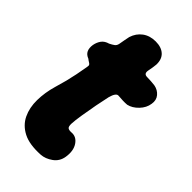

<svg xmlns="http://www.w3.org/2000/svg" viewBox="-208 -705 785 785"><g transform="rotate(45 184.5 -312.5)"><path d="M194.4 17Q131.8 20.6 95.1 1.6Q58.4 -17.4 41.9 -52Q25.4 -86.6 26.1 -130.6Q26.8 -174.6 40 -219.8Q48.6 -248.4 54.5 -271.7Q60.4 -295 65.1 -318.6Q69.8 -342.2 74.6 -370.2Q76.8 -379.8 74 -383.6Q71.2 -387.4 66.2 -390.1Q61.2 -392.8 54.6 -398.2Q37.4 -404.8 31.2 -418Q25 -431.2 28 -451Q31.6 -469.8 41.5 -483.1Q51.4 -496.4 71 -501.8Q83.2 -507.8 91 -513.5Q98.8 -519.2 101 -530.4Q102.4 -541.4 105.4 -555Q108.4 -568.6 110.2 -579Q119.6 -608.6 142.8 -625.8Q166 -643 199.4 -643Q232.4 -643 250.8 -626.2Q269.2 -609.4 268.2 -577.8Q267 -568 265.6 -557.4Q264.2 -546.8 261.8 -536.4Q258 -515 277.6 -515Q289.2 -515 300.5 -514.1Q311.8 -513.2 322.4 -512Q344.8 -507.8 358.5 -491.5Q372.2 -475.2 368 -451Q364.4 -425.2 344 -403.9Q323.6 -382.6 299.8 -377.4Q288 -376.4 275.2 -376.9Q262.4 -377.4 250.8 -378.4Q242 -380 235.5 -371.2Q229 -362.4 224.6 -345.4Q217.8 -314.4 212.1 -285.3Q206.4 -256.2 200 -216.2Q194.2 -180.2 193.5 -162.4Q192.8 -144.6 198.8 -140Q204.8 -135.4 218.4 -136.2Q245.6 -138.8 262.4 -113.9Q279.2 -89 272.8 -49.2Q268 -19.2 243.8 -1.9Q219.6 15.4 194.4 17Z"/></g></svg>

Font: Winky Sans
Style: Italic
Weight: 400
Italic angle: -8.97852°
Designer: Simon Atzbach
Foundry: typofactur
Version: Version 1.205